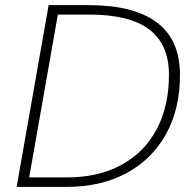

<svg xmlns="http://www.w3.org/2000/svg" viewBox="-20 -730 763 750"><path d="M45 0 170 -710H326Q502 -710 592.5 -642.5Q683 -575 683 -437Q683 -304 628.5 -206Q574 -108 474.5 -54Q375 0 241 0ZM94 -37H240Q366 -37 455.5 -86.5Q545 -136 592.5 -226Q640 -316 640 -438Q640 -556 563.5 -614.5Q487 -673 328 -673H206Z"/></svg>

Font: Livvic ExtraLight
Style: Italic
Weight: 275
Italic angle: -10°
Designer: Jacques Le Bailly, Baron von Fonthausen
Version: Version 1.001; ttfautohint (v1.8.2)